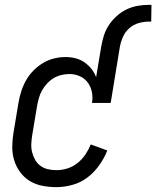

<svg xmlns="http://www.w3.org/2000/svg" viewBox="-20 -763 644 791"><path d="M212 8Q183 8 154.5 2.5Q126 -3 102.5 -17.5Q79 -32 62.5 -54.5Q46 -77 38 -104Q30 -131 30.5 -160.5Q31 -190 36 -219L56 -339Q60 -363 67.5 -386.5Q75 -410 87 -431.5Q99 -453 117 -471.5Q135 -490 156.5 -503Q178 -516 202 -522Q226 -528 250 -528Q271 -528 291 -523Q311 -518 327.5 -506.5Q344 -495 356.5 -479.5Q369 -464 376 -445L397 -571Q401 -594 408 -616.5Q415 -639 428.5 -659.5Q442 -680 461 -697Q480 -714 502 -724.5Q524 -735 547.5 -739Q571 -743 594 -743H604L603 -674H593Q573 -674 551.5 -668Q530 -662 513 -647Q496 -632 487 -612Q478 -592 474 -571L436 -339H359Q363 -362 358.5 -384Q354 -406 341.5 -423Q329 -440 309 -449Q289 -458 266 -458Q250 -458 233 -454Q216 -450 201 -441Q186 -432 174 -419Q162 -406 153.5 -391Q145 -376 140.5 -360Q136 -344 133 -328L113 -208Q110 -190 109 -172Q108 -154 112 -137Q116 -120 124.5 -105Q133 -90 146.5 -80Q160 -70 177 -66Q194 -62 213 -62Q235 -62 257.5 -69Q280 -76 299 -91Q318 -106 331.5 -126Q345 -146 354 -168L422 -143Q410 -112 389 -82.5Q368 -53 340.5 -32Q313 -11 279 -1.5Q245 8 212 8Z"/></svg>

Font: Iosevka SS18
Style: Italic
Weight: 400
Italic angle: -9°
Monospace: yes
Designer: Belleve Invis
Foundry: Belleve Invis
Version: Version 25.1.1; ttfautohint (v1.8.4)